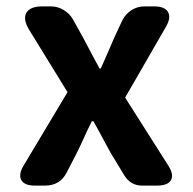

<svg xmlns="http://www.w3.org/2000/svg" viewBox="-20 -580 602 600"><path d="M89 0Q56 0 46.5 -17.5Q37 -35 54 -63L191 -292L71 -487Q51 -520 62.5 -540Q74 -560 112 -560H140Q160 -560 178.5 -549Q197 -538 207 -521L241 -460Q266 -412 291 -366H295Q302 -382 316 -413.5Q330 -445 336 -460L362 -516Q372 -536 390.5 -548Q409 -560 431 -560H462Q495 -560 505 -542.5Q515 -525 499 -497L371 -275L505 -64Q524 -35 514.5 -17.5Q505 0 470 0H467H424Q389 0 369 -31L326 -102Q320 -113 308 -135Q284 -180 272 -201H267Q255 -178 233 -129Q224 -111 220 -102L189 -42Q168 0 121 0Z"/></svg>

Font: GenSenRounded JP B
Style: Regular
Weight: 700
Version: Version 1.501;PS 1;hotconv 16.6.51;makeotf.lib2.5.65220